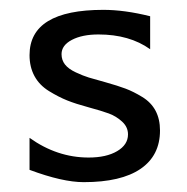

<svg xmlns="http://www.w3.org/2000/svg" viewBox="-20 -365 380 390"><path d="M40 -20V-85Q96 -45 160 -45Q196 -45 218 -58Q240 -71 240 -92Q240 -107 228 -118Q216 -129 201 -134.5Q186 -140 160 -147Q134 -154 116.5 -161Q99 -168 79.5 -180Q60 -192 50 -210.5Q40 -229 40 -253Q40 -345 190 -345Q233 -345 285 -332V-265Q243 -295 180 -295Q147 -295 126 -284Q105 -273 105 -255Q105 -243 112 -234Q119 -225 134 -218Q149 -211 160.5 -207.5Q172 -204 194 -198Q219 -191 235 -185Q251 -179 269 -168Q287 -157 296 -140Q305 -123 305 -100Q305 -49 265.5 -22Q226 5 150 5Q107 5 40 -20Z"/></svg>

Font: Glametrix
Style: Regular
Weight: 500
Designer: gluk
Foundry: gluk
Version: Version 0.40